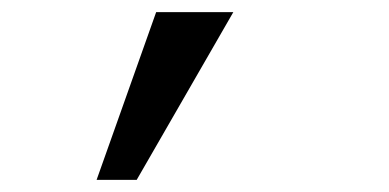

<svg xmlns="http://www.w3.org/2000/svg" viewBox="-20 -155 640 316"><path d="M237 -135H364L205 141H139Z"/></svg>

Font: IBM Plex Mono
Style: Italic
Weight: 400
Italic angle: -9°
Monospace: yes
Designer: Mike Abbink, Paul van der Laan, Pieter van Rosmalen
Foundry: Bold Monday
Version: Version 2.3